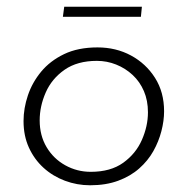

<svg xmlns="http://www.w3.org/2000/svg" viewBox="-20 -543 559 571"><path d="M248 8Q209 8 173 -5.5Q137 -19 109.5 -44Q82 -69 66 -104Q50 -139 50 -183Q50 -221 63 -259.5Q76 -298 102.5 -330Q129 -362 170.5 -382Q212 -402 270 -402Q325 -402 369.5 -378Q414 -354 441 -311.5Q468 -269 468 -212Q468 -184 460 -153Q452 -122 436 -93.5Q420 -65 394 -42Q368 -19 331.5 -5.5Q295 8 248 8ZM250 -32Q309 -32 346.5 -59Q384 -86 402 -127Q420 -168 420 -209Q420 -244 408 -272Q396 -300 374.5 -320Q353 -340 325.5 -351Q298 -362 268 -362Q210 -362 172 -335.5Q134 -309 116 -268Q98 -227 98 -185Q98 -140 118.5 -105.5Q139 -71 174 -51.5Q209 -32 250 -32ZM171 -523H402L399 -493H167Z"/></svg>

Font: Josefin Sans Thin Light
Style: Italic
Weight: 300
Italic angle: -7°
Version: Version 2.000